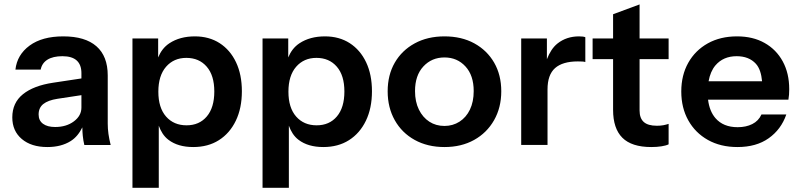

<svg xmlns="http://www.w3.org/2000/svg" viewBox="-20 -676 3715 890"><path d="M482.7 -55.4C480.5 -71.5 479.4 -87.3 479.4 -102.8V-326.4C479.4 -385.8 461.9 -430.8 427.1 -461.4C392.2 -492.1 340.9 -507.4 273.2 -507.4C208 -507.4 156.1 -493.2 117.3 -464.8C78.6 -436.4 56.7 -399.3 51.5 -353.5H168.6C172.5 -373.5 183 -388.8 200.1 -399.5C217.2 -410.1 240.3 -415.5 269.3 -415.5C299 -415.5 321.1 -408.8 335.6 -395.6C350.1 -382.4 357.4 -362.9 357.4 -337.1V-312.4L225.8 -292.5C165.7 -283.5 119.3 -265.7 86.4 -239.3C53.5 -212.8 37 -177 37 -131.8C37 -89.9 51.7 -56.5 81 -31.7C110.4 -6.8 149.9 5.6 199.6 5.6C242.2 5.6 278.2 -3.6 307.5 -22C331.5 -37 348.6 -59.2 361.6 -85.6C361.9 -71.2 362.5 -57.8 363.7 -46.6C365.3 -31.1 367.7 -16.9 370.9 -4H492.9C488.4 -22.1 485 -39.2 482.7 -55.3ZM357.4 -177.3C357.4 -152.2 345.8 -130.9 322.6 -113.5C299.3 -96 270.3 -87.3 235.4 -87.3C211.6 -87.3 192.8 -92.3 179.3 -102.3C165.7 -112.3 159 -126.7 159 -145.4C159 -166 166.2 -182.2 180.7 -193.8C195.3 -205.4 217 -213.5 246.1 -218L357.4 -234.9Z M1074.1 -387.4C1056 -425.5 1030.7 -455 998.1 -476C965.5 -496.9 927.3 -507.4 883.4 -507.4C837 -507.4 797.6 -496.8 765.3 -475.5C740 -458.8 724 -436 713.1 -409.7V-497.7H594V194.4H716V-93.4C725.5 -67.3 739.1 -44.3 761 -27.8C790.3 -5.5 828.6 5.6 875.7 5.6C921.5 5.6 961.2 -5 994.7 -26.3C1028.3 -47.6 1054.4 -77.6 1073.1 -116.4C1091.8 -155.1 1101.2 -200.6 1101.2 -252.8C1101.2 -304.5 1092.2 -349.3 1074.1 -387.4ZM938.6 -136.2C915.4 -108.8 884.1 -95.1 844.7 -95.1C805.3 -95.1 773.7 -108.6 749.8 -135.7C726 -162.8 714 -201.2 714 -250.9C714 -300.6 726 -339.2 749.8 -366.6C773.7 -394 805 -407.7 843.7 -407.7C883.1 -407.7 914.6 -394.2 938.1 -367.1C961.7 -340 973.4 -301.6 973.4 -251.9C973.4 -202.2 961.8 -163.6 938.6 -136.2Z M1677.1 -387.4C1659 -425.5 1633.7 -455 1601.1 -476C1568.5 -496.9 1530.3 -507.4 1486.4 -507.4C1440 -507.4 1400.6 -496.8 1368.3 -475.5C1343 -458.8 1327 -436 1316.1 -409.7V-497.7H1197V194.4H1319V-93.4C1328.5 -67.3 1342.1 -44.3 1364 -27.8C1393.3 -5.5 1431.6 5.6 1478.7 5.6C1524.5 5.6 1564.2 -5 1597.7 -26.3C1631.3 -47.6 1657.4 -77.6 1676.1 -116.4C1694.8 -155.1 1704.2 -200.6 1704.2 -252.8C1704.2 -304.5 1695.2 -349.3 1677.1 -387.4ZM1541.6 -136.2C1518.4 -108.8 1487.1 -95.1 1447.7 -95.1C1408.3 -95.1 1376.7 -108.6 1352.8 -135.7C1329 -162.8 1317 -201.2 1317 -250.9C1317 -300.6 1329 -339.2 1352.8 -366.6C1376.7 -394 1408 -407.7 1446.7 -407.7C1486.1 -407.7 1517.6 -394.2 1541.1 -367.1C1564.7 -340 1576.4 -301.6 1576.4 -251.9C1576.4 -202.2 1564.8 -163.6 1541.6 -136.2Z M2270.7 -385.5C2248.7 -423.5 2218.1 -453.4 2178.7 -475C2139.3 -496.6 2093.1 -507.4 2040.3 -507.4C1988 -507.4 1942 -496.6 1902.4 -475C1862.7 -453.4 1831.9 -423.5 1809.9 -385.5C1788 -347.4 1777 -303.2 1777 -252.8C1777 -202.5 1788 -157.8 1809.9 -118.8C1831.9 -79.7 1862.7 -49.2 1902.4 -27.3C1942 -5.4 1988 5.6 2040.3 5.6C2092.6 5.6 2138.4 -5.4 2177.7 -27.3C2217.1 -49.2 2247.9 -79.7 2270.2 -118.8C2292.4 -157.8 2303.6 -202.5 2303.6 -252.8C2303.6 -303.2 2292.6 -347.4 2270.7 -385.5ZM2158.4 -168.1C2146.8 -143.9 2130.6 -125.2 2110 -112C2089.3 -98.8 2066.1 -92.2 2040.3 -92.2C2013.8 -92.2 1990.4 -98.8 1970.1 -112C1949.8 -125.2 1933.6 -143.9 1921.7 -168.1C1909.8 -192.3 1903.8 -220.9 1903.8 -253.8C1903.8 -302.2 1916.7 -340.3 1942.5 -368C1968.3 -395.8 2000.9 -409.7 2040.3 -409.7C2079.7 -409.7 2112.1 -395.8 2137.6 -368C2163.1 -340.3 2175.8 -302.2 2175.8 -253.8C2175.8 -220.9 2170 -192.3 2158.4 -168.1Z M2664.1 -507.4C2625.4 -507.4 2592.1 -496.4 2564.4 -474.5C2542.4 -457.1 2526.9 -431.5 2515.1 -401.4V-497.7H2396V-4.1H2518V-261.6C2518 -306.7 2529.7 -339.6 2552.9 -360.3C2576.1 -380.9 2611.3 -391.3 2658.4 -391.3C2666.8 -391.3 2673.9 -391.1 2679.7 -390.8C2685.5 -390.5 2690 -389.6 2693.2 -388.4V-503.5C2687.5 -506.1 2677.8 -507.4 2664.3 -507.4Z M3079.3 -401.9V-497.7H2944.7V-655.5L2821.9 -610V-497.7H2727V-401.9H2821.9V-166.7C2821.9 -109.3 2836.2 -66.2 2864.9 -37.5C2893.6 -8.8 2938.3 5.6 2998.9 5.6C3016.4 5.6 3032.2 4.5 3046.4 2.2C3060.6 0 3071.6 -3.1 3079.3 -7V-101.8C3071.5 -99.3 3063.4 -97.2 3054.6 -95.5C3045.8 -93.9 3036 -93.1 3025.1 -93.1C2997.3 -93.1 2977 -98.9 2964.1 -110.6C2951.2 -122.2 2944.7 -139.9 2944.7 -163.8V-401.9Z M3608.4 -391.3C3588.4 -428 3560.4 -456.6 3524.2 -476.9C3488.1 -497.3 3445.5 -507.4 3396.4 -507.4C3344.8 -507.4 3299.7 -496.6 3260.9 -475C3222.2 -453.4 3192 -423.4 3170.4 -385C3148.8 -346.6 3138 -302.2 3138 -251.9C3138 -201.5 3148.8 -157 3170.4 -118.3C3192 -79.6 3222.4 -49.2 3261.4 -27.3C3300.5 -5.4 3346.1 5.6 3398.4 5.6C3456.5 5.6 3504.7 -7.9 3543.1 -35.1C3581.5 -62.2 3608.8 -98.9 3624.9 -145.4H3509.7C3500.7 -125.4 3486.5 -110.6 3467.1 -100.9C3447.7 -91.2 3425.2 -86.4 3399.4 -86.4C3354.8 -86.4 3320.5 -100.4 3296.3 -128.5C3277.9 -149.8 3266.5 -178.5 3262.1 -214.1H3634.6C3635.9 -221.9 3636.8 -229.6 3637.5 -237.4C3638.1 -245.1 3638.4 -253.5 3638.4 -262.5C3638.4 -311.6 3628.4 -354.5 3608.4 -391.3ZM3264.6 -299.3C3270 -329.2 3280.3 -354 3296.3 -372.9C3320.5 -401.3 3353.3 -415.5 3394.6 -415.5C3432.7 -415.5 3462.3 -403.8 3483.6 -380.6C3500.9 -361.8 3509.3 -333.3 3512.5 -299.3Z"/></svg>

Font: Diatome Semibold
Style: Regular
Weight: 600
Designer: 15.100.17
Foundry: 15.100.17
Version: Version 1.005;Fontself Maker 3.5.8